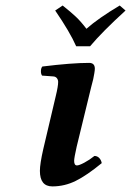

<svg xmlns="http://www.w3.org/2000/svg" viewBox="-20 -663 473 693"><path d="M302.2 -320.3 256.8 -133.8Q247.6 -92.8 247.6 -82.5Q247.6 -65.9 257.8 -65.9Q265.6 -65.9 284.4 -75.9Q303.2 -85.9 320.8 -100.1Q331.1 -100.1 338.1 -92.8Q345.2 -85.4 347.2 -74.2Q293.9 -30.3 253.7 -10.3Q213.4 9.8 168.9 9.8Q124 9.8 124 -46.4Q124 -71.3 136.2 -125L181.2 -315.9Q189.9 -351.6 189.9 -367.2Q189.9 -375 185.3 -380.9Q180.7 -386.7 171.9 -387.2L131.8 -390.1Q127.4 -396.5 127.7 -406.7Q127.9 -417 132.8 -422.9Q238.3 -436 301.8 -436Q322.3 -436 322.3 -415Q322.3 -409.2 320.3 -397.7Q318.4 -386.2 316.4 -377L309.1 -348.6Q304.2 -329.1 302.2 -320.3ZM305.2 -496.1H254.9Q232.4 -547.4 179.2 -625L206.1 -643.1Q235.8 -619.6 253.9 -602.5Q272 -585.4 292 -559.1Q335 -597.2 412.1 -643.1L433.1 -625Q348.1 -547.4 305.2 -496.1Z"/></svg>

Font: Linux Libertine G
Style: Semibold Italic
Weight: 600
Italic angle: -11.5°
Designer: Philipp H. Poll
Foundry: Philipp H. Poll
Version: Version 5.1.1